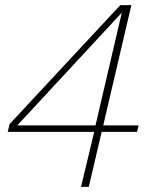

<svg xmlns="http://www.w3.org/2000/svg" viewBox="-20 -724 568 744"><path d="M294 0 345 -213H10L17 -243L446 -704H489L380 -238H517L511 -213H374L324 0ZM47 -238H350L452 -675Z"/></svg>

Font: Prodigy Sans ExtraLight
Style: Italic
Weight: 200
Italic angle: -13°
Designer: Wei Huang
Foundry: Wei Huang
Version: Version 1.003; ttfautohint (v1.8.3)